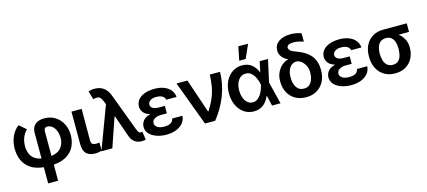

<svg xmlns="http://www.w3.org/2000/svg" viewBox="-68 -1427 5062 2276"><g transform="rotate(-15 2463.0 -289.0)"><path d="M301.8 204.1V6.3Q199.2 -4.9 138.4 -48.3Q77.6 -91.8 51 -155.8Q24.4 -219.7 24.4 -293Q24.4 -379.4 56.4 -446.8Q88.4 -514.2 140.6 -552.7L225.1 -480.5Q189.5 -445.3 170.4 -399.2Q151.4 -353 150.4 -293Q150.4 -247.1 164.6 -207.3Q178.7 -167.5 211.9 -139.6Q245.1 -111.8 301.8 -101.1V-416.5Q302.2 -483.4 343.3 -518.1Q384.3 -552.7 455.6 -552.7Q528.8 -552.7 585.9 -517.8Q643.1 -482.9 676 -420.9Q709 -358.9 709 -277.8Q709 -208.5 681.4 -147Q653.8 -85.4 591.6 -43.9Q529.3 -2.4 423.8 7.3V204.1ZM423.8 -403.3V-99.6Q509.8 -112.8 546.9 -162.4Q584 -211.9 584 -277.8Q583.5 -325.7 568.6 -364.5Q553.7 -403.3 526.9 -426Q500 -448.7 462.9 -449.2Q443.4 -448.7 433.6 -436Q423.8 -423.3 423.8 -403.3Z M788.6 -545.9H913.6L912.6 -158.7Q913.1 -124.5 929.4 -113.5Q945.8 -102.5 971.7 -102.5Q984.9 -102.5 996.1 -104Q1007.3 -105.5 1014.6 -106.4V-6.3Q998.5 -1 977.3 2.9Q956.1 6.8 930.7 6.3Q866.7 6.8 827.6 -28.6Q788.6 -64 788.6 -147Z M1009.8 0 1206.5 -525.4 1191.9 -561.5Q1172.4 -610.8 1149.2 -622.8Q1126 -634.8 1076.2 -621.6L1046.4 -724.6Q1061 -730 1079.8 -733.6Q1098.6 -737.3 1121.1 -737.3Q1252.4 -737.3 1301.3 -606.9L1473.6 -147.5Q1483.4 -122.6 1492.7 -109.1Q1502 -95.7 1522 -95.7Q1532.2 -96.2 1538.6 -97.7L1553.7 2Q1530.3 8.8 1501 8.8Q1454.1 8.3 1419.2 -16.4Q1384.3 -41 1366.2 -89.8L1272.9 -356H1266.1L1144 0Z M1802.7 -325.2H1875.5V-233.4H1802.7Q1756.8 -233.4 1724.9 -214.1Q1692.9 -194.8 1692.9 -159.7Q1692.9 -129.9 1722.7 -109.6Q1752.4 -89.4 1805.7 -89.4Q1859.4 -89.4 1887 -106.7Q1914.6 -124 1920.4 -158.2H2046.4Q2042.5 -104 2010 -66.7Q1977.5 -29.3 1925.3 -9.8Q1873 9.8 1809.6 9.8Q1740.7 9.8 1686 -9.8Q1631.3 -29.3 1599.1 -64.7Q1566.9 -100.1 1566.9 -148.4Q1566.9 -188.5 1593.5 -223.9Q1620.1 -259.3 1683.6 -274.9Q1625.5 -291.5 1601.1 -325Q1576.7 -358.4 1576.2 -394Q1576.7 -444.3 1606.2 -480Q1635.7 -515.6 1688.2 -534.2Q1740.7 -552.7 1808.6 -552.7Q1872.1 -552.7 1922.4 -533.4Q1972.7 -514.2 2002.9 -478Q2033.2 -441.9 2037.1 -391.6H1910.6Q1905.3 -421.9 1877 -438Q1848.6 -454.1 1803.7 -454.1Q1754.9 -454.1 1728.3 -434.3Q1701.7 -414.6 1701.2 -386.2Q1701.7 -358.4 1727.5 -341.8Q1753.4 -325.2 1802.7 -325.2Z M2281.2 0 2077.6 -545.9H2211.9L2353 -128.9H2358.9Q2408.2 -208 2434.6 -273.2Q2460.9 -338.4 2471.9 -403.1Q2482.9 -467.8 2486.3 -545.9H2611.8Q2609.9 -403.8 2557.6 -263.9Q2505.4 -124 2406.2 0Z M2879.9 11.7Q2811 11.2 2758.8 -25.4Q2706.5 -62 2677 -125.7Q2647.5 -189.5 2647 -272.5Q2647.5 -355.5 2678.5 -418.5Q2709.5 -481.4 2762.7 -517.1Q2815.9 -552.7 2882.8 -552.7Q2952.1 -552.7 2998.8 -515.4Q3045.4 -478 3068.8 -417.5H3071.3L3098.1 -545.9H3200.7L3140.1 -272.9L3208 0H3104.5L3074.2 -128.9H3071.8Q3048.3 -67.9 3001.2 -28.1Q2954.1 11.7 2879.9 11.7ZM2773.4 -272.9Q2773.4 -196.3 2806.9 -146Q2840.3 -95.7 2895 -95.7Q2926.8 -95.7 2951.4 -113Q2976.1 -130.4 2994.1 -157.5Q3012.2 -184.6 3023.4 -215.1Q3034.7 -245.6 3040.5 -271.5V-272.9V-274.4Q3035.2 -300.8 3025.1 -330.8Q3015.1 -360.8 2998.5 -387.2Q2981.9 -413.6 2957.5 -430.4Q2933.1 -447.3 2899.4 -447.3Q2841.8 -447.3 2807.6 -398.4Q2773.4 -349.6 2773.4 -272.9ZM2865.7 -613.8 2899.4 -781.7H3019.5L2944.8 -613.8Z M3331.5 -614.3Q3331.5 -680.2 3385.5 -720.2Q3439.5 -760.3 3532.7 -760.3Q3568.4 -760.3 3599.1 -754.6Q3629.9 -749 3664.1 -737.3V-634.3Q3642.6 -642.6 3608.9 -650.4Q3575.2 -658.2 3540.5 -658.2Q3500 -658.2 3480 -646Q3460 -633.8 3460 -613.3Q3460 -597.2 3477.1 -579.3Q3494.1 -561.5 3546.4 -543.5Q3663.6 -502.9 3718.8 -433.6Q3773.9 -364.3 3773.9 -264.2V-254.4Q3773.9 -177.7 3743.4 -118.2Q3712.9 -58.6 3656.7 -24.4Q3600.6 9.8 3523.4 9.8Q3445.3 9.8 3388.7 -23.7Q3332 -57.1 3301.5 -115.5Q3271 -173.8 3271 -249V-258.8Q3271 -312.5 3292 -358.4Q3313 -404.3 3348.6 -436Q3384.3 -467.8 3428.7 -478.5L3427.7 -481.4Q3381.8 -503.9 3356.9 -537.1Q3332 -570.3 3331.5 -614.3ZM3402.3 -269V-260.3Q3402.3 -189.9 3432.6 -142.8Q3462.9 -95.7 3523.4 -95.7Q3583 -95.7 3612.8 -142.8Q3642.6 -189.9 3642.6 -260.3V-269Q3642.6 -305.2 3627.4 -339.6Q3612.3 -374 3585.7 -398.7Q3559.1 -423.3 3523.4 -430.2Q3483.4 -430.2 3456.5 -408.7Q3429.7 -387.2 3416 -350.3Q3402.3 -313.5 3402.3 -269Z M4071.3 -325.2H4144V-233.4H4071.3Q4025.4 -233.4 3993.4 -214.1Q3961.4 -194.8 3961.4 -159.7Q3961.4 -129.9 3991.2 -109.6Q4021 -89.4 4074.2 -89.4Q4127.9 -89.4 4155.5 -106.7Q4183.1 -124 4189 -158.2H4314.9Q4311 -104 4278.6 -66.7Q4246.1 -29.3 4193.8 -9.8Q4141.6 9.8 4078.1 9.8Q4009.3 9.8 3954.6 -9.8Q3899.9 -29.3 3867.7 -64.7Q3835.4 -100.1 3835.4 -148.4Q3835.4 -188.5 3862.1 -223.9Q3888.7 -259.3 3952.1 -274.9Q3894 -291.5 3869.6 -325Q3845.2 -358.4 3844.7 -394Q3845.2 -444.3 3874.8 -480Q3904.3 -515.6 3956.8 -534.2Q4009.3 -552.7 4077.1 -552.7Q4140.6 -552.7 4190.9 -533.4Q4241.2 -514.2 4271.5 -478Q4301.8 -441.9 4305.7 -391.6H4179.2Q4173.8 -421.9 4145.5 -438Q4117.2 -454.1 4072.3 -454.1Q4023.4 -454.1 3996.8 -434.3Q3970.2 -414.6 3969.7 -386.2Q3970.2 -358.4 3996.1 -341.8Q4022 -325.2 4071.3 -325.2Z M4363.8 -258.8V-269.5Q4363.8 -343.3 4393.1 -401.6Q4422.4 -460 4478.3 -494.1Q4534.2 -528.3 4613.8 -528.3H4898.4V-422.9H4771Q4809.6 -393.1 4834.5 -347.9Q4859.4 -302.7 4859.4 -249V-238.3Q4859.4 -170.4 4830.8 -114Q4802.2 -57.6 4747.6 -23.9Q4692.9 9.8 4615.2 9.8Q4535.2 9.8 4479 -25.6Q4422.9 -61 4393.3 -121.6Q4363.8 -182.1 4363.8 -258.8ZM4496.1 -269.5V-258.8Q4496.6 -213.9 4508.1 -177Q4519.5 -140.1 4545.7 -117.9Q4571.8 -95.7 4615.2 -95.7Q4655.8 -95.7 4680.2 -117.9Q4704.6 -140.1 4715.6 -177Q4726.6 -213.9 4726.6 -258.8V-269.5Q4726.6 -311 4715.6 -345.9Q4704.6 -380.9 4679.9 -401.9Q4655.3 -422.9 4613.8 -422.9Q4571.3 -422.9 4545.4 -401.9Q4519.5 -380.9 4508.1 -345.9Q4496.6 -311 4496.1 -269.5Z"/></g></svg>

Font: Inter Tight SemiBold
Style: Regular
Weight: 600
Designer: Rasmus Andersson
Foundry: rsms
Version: Version 3.004; ttfautohint (v1.8.4.7-5d5b)